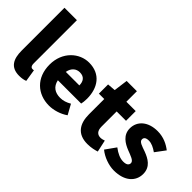

<svg xmlns="http://www.w3.org/2000/svg" viewBox="-43 -1365 1946 1946"><g transform="rotate(45 929.5 -392.5)"><path d="M234 14C274 14 303 7 322 -1L301 -132C291 -130 287 -130 281 -130C267 -130 250 -141 250 -179V-799H72V-185C72 -66 112 14 234 14Z M662 14C728 14 806 -9 865 -51L806 -158C765 -134 727 -122 686 -122C614 -122 560 -154 544 -232H878C882 -246 886 -277 886 -309C886 -464 806 -583 642 -583C505 -583 372 -469 372 -285C372 -96 498 14 662 14ZM541 -349C553 -416 596 -447 645 -447C710 -447 735 -405 735 -349Z M1212 14C1270 14 1311 2 1341 -7L1313 -136C1299 -131 1279 -125 1261 -125C1219 -125 1189 -150 1189 -213V-430H1323V-569H1189V-720H1042L1022 -569L934 -562V-430H1011V-211C1011 -77 1069 14 1212 14Z M1591 14C1746 14 1828 -67 1828 -172C1828 -275 1749 -316 1678 -343C1619 -364 1570 -377 1570 -411C1570 -438 1589 -452 1630 -452C1667 -452 1707 -433 1748 -404L1827 -510C1779 -547 1713 -583 1624 -583C1491 -583 1404 -510 1404 -403C1404 -308 1481 -262 1549 -235C1607 -212 1662 -196 1662 -162C1662 -134 1642 -117 1595 -117C1550 -117 1503 -138 1451 -177L1372 -66C1430 -18 1517 14 1591 14Z"/></g></svg>

Font: Noto Sans HK Black
Style: Regular
Weight: 900
Designer: Ryoko NISHIZUKA 西塚涼子 (kana, bopomofo & ideographs); Paul D. Hunt (Latin, Greek & Cyrillic); Sandoll Communications 산돌커뮤니
Foundry: Adobe
Version: Version 2.004;hotconv 1.0.118;makeotfexe 2.5.65603